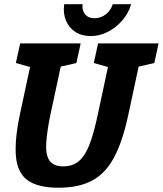

<svg xmlns="http://www.w3.org/2000/svg" viewBox="-20 -870 762 898"><path d="M580.7 -336Q554.7 -212 514.7 -136Q474.7 -60 412 -26Q349.3 8 254 8Q158.7 8 110.5 -26Q62.3 -60 54.8 -136Q47.3 -212 73.3 -336H216.3Q199.3 -254 196.2 -199.8Q193 -145.7 211.5 -118.8Q230 -92 275.7 -92Q322.3 -92 351.7 -118.8Q381 -145.7 400.8 -199.8Q420.7 -254 437.7 -336ZM508.7 -667H651.7L580.7 -336H437.7ZM216.3 -336H73.3L144.3 -667H287.3ZM74.3 -667H154.3L148.3 -548.7L54.3 -575.3ZM438.7 -667H518.7L512.7 -548.7L418.7 -575.3ZM559.7 -542.7 641.7 -667H721.7L701.7 -575.3ZM195.3 -542.7 277.3 -667H357.3L337.3 -575.3ZM366.3 -850.3Q362.7 -822.7 377.7 -803.7Q392.7 -784.7 422 -784.7Q452.3 -784.7 475.7 -803.7Q499 -822.7 507.3 -850.3H593.3Q581.3 -808.3 552.3 -774.8Q523.3 -741.3 484.8 -721.3Q446.3 -701.3 404.3 -701.3Q362.3 -701.3 332.3 -720.8Q302.3 -740.3 288.3 -774.3Q274.3 -808.3 280.3 -850.3Z"/></svg>

Font: Epunda Slab Light
Style: Italic
Weight: 300
Italic angle: -12°
Designer: Simon Atzbach
Foundry: typofactur
Version: Version 1.102